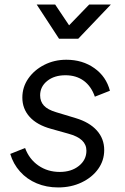

<svg xmlns="http://www.w3.org/2000/svg" viewBox="-20 -810 550 842"><path d="M25 -135 90 -161Q108 -112 148.5 -84Q189 -56 242 -56Q293 -56 326 -82.5Q359 -109 359 -149Q359 -176 339.5 -194.5Q320 -213 279 -224L204 -245Q142 -262 110 -297.5Q78 -333 78 -382Q78 -428 104 -465.5Q130 -503 174 -525.5Q218 -548 271 -548Q342 -548 394 -511Q446 -474 462 -412L396 -386Q380 -432 347 -456Q314 -480 267 -480Q218 -480 187 -455Q156 -430 156 -392Q156 -365 172.5 -347Q189 -329 226 -318L312 -292Q372 -274 404.5 -238Q437 -202 437 -152Q437 -106 410.5 -69Q384 -32 338 -10Q292 12 235 12Q184 12 141 -6Q98 -24 68 -57.5Q38 -91 25 -135ZM239 -640 141 -790H222L283 -699L371 -790H466L323 -640Z"/></svg>

Font: Kosmopol Plus Jakarta Sans Italic It
Style: Regular
Weight: 400
Italic angle: -8.04999°
Designer: Gumpita Rahayu
Foundry: Tokotype
Version: Version 2.006